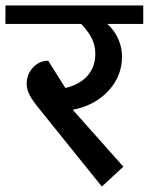

<svg xmlns="http://www.w3.org/2000/svg" viewBox="-42 -658 546 705"><path d="M484 -570H352Q378 -547 392 -515.5Q406 -484 406 -450Q406 -378 355.5 -324Q305 -270 225 -255L411 -46L332 27L100 -261Q77 -289 66.5 -309.5Q56 -330 56 -350Q56 -385 79 -410Q102 -435 135 -435L198 -335Q250 -347 279 -379.5Q308 -412 308 -461Q308 -491 295 -517Q282 -543 256 -570H-22V-638H484Z"/></svg>

Font: Amiko SemiBold
Style: Regular
Weight: 600
Designer: Pablo Impallari, Rodrigo Fuenzalida, Andres Torresi
Foundry: Impallari Type
Version: Version 1.001; ttfautohint (v1.3)